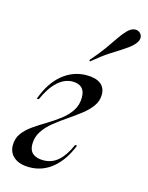

<svg xmlns="http://www.w3.org/2000/svg" viewBox="-105 -732 624 809"><g transform="rotate(15 207.0 -327.0)"><path d="M102.4 11.3Q59.7 11.3 35.5 -8.1Q11.3 -27.4 11.3 -61.3Q11.3 -91.1 27.8 -113.3Q44.4 -135.5 70.6 -153.6Q96.8 -171.8 125.8 -189.1Q154.8 -206.5 181 -226.6Q207.3 -246.8 223.8 -271.8Q240.3 -296.8 240.3 -330.6Q240.3 -358.1 226.2 -371.4Q212.1 -384.7 185.5 -384.7Q150.8 -384.7 120.2 -356.5Q89.5 -328.2 66.9 -275.8H58.1Q83.9 -348.4 130.6 -387.1Q177.4 -425.8 236.3 -425.8Q275.8 -425.8 297.2 -409.7Q318.5 -393.5 318.5 -362.9Q318.5 -335.5 302 -312.5Q285.5 -289.5 259.3 -269.4Q233.1 -249.2 204 -229.4Q175 -209.7 148.8 -188.7Q122.6 -167.7 106 -142.3Q89.5 -116.9 89.5 -85.5Q89.5 -58.9 105.6 -45.6Q121.8 -32.3 151.6 -32.3Q188.7 -32.3 216.1 -56.5Q243.5 -80.6 264.5 -129H273.4Q246.8 -61.3 202.8 -25Q158.9 11.3 102.4 11.3ZM233.9 -485.5 229.8 -490.3Q263.7 -529 283.9 -557.3Q304 -585.5 318.5 -607.3Q333.1 -629 349.2 -646Q365.3 -662.9 381 -664.5Q396.8 -666.1 406.5 -655.6Q416.1 -646 413.7 -631.5Q411.3 -616.9 394.4 -600.8Q378.2 -585.5 355.6 -571.4Q333.1 -557.3 303.2 -537.9Q273.4 -518.5 233.9 -485.5Z"/></g></svg>

Font: Playfair 144pt
Style: Italic
Weight: 400
Italic angle: -15.6°
Designer: Claus Eggers Sørensen
Foundry: Claus Eggers Sørensen
Version: Version 2.001;gftools[0.9.30]